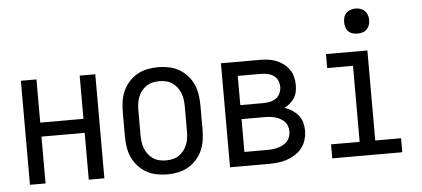

<svg xmlns="http://www.w3.org/2000/svg" viewBox="-50 -840 2100 956"><g transform="rotate(-5 1000.0 -362.5)"><path d="M64 0V-520H142V-304H358V-520H436V0H358V-234H142V0Z M750 8Q723 8 696 2.5Q669 -3 646 -16Q623 -29 604.5 -49.5Q586 -70 575 -94.5Q564 -119 560 -146Q556 -173 556 -200V-320Q556 -347 560 -374Q564 -401 575 -425.5Q586 -450 604.5 -470.5Q623 -491 646 -504Q669 -517 696 -522.5Q723 -528 750 -528Q777 -528 804 -522.5Q831 -517 854 -504Q877 -491 895.5 -470.5Q914 -450 925 -425.5Q936 -401 940 -374Q944 -347 944 -320V-200Q944 -173 940 -146Q936 -119 925 -94.5Q914 -70 895.5 -49.5Q877 -29 854 -16Q831 -3 804 2.5Q777 8 750 8ZM750 -62Q767 -62 784 -66Q801 -70 815 -79.5Q829 -89 839.5 -103Q850 -117 856 -133Q862 -149 864 -166Q866 -183 866 -200V-320Q866 -337 864 -354Q862 -371 856 -387Q850 -403 839.5 -417Q829 -431 815 -440.5Q801 -450 784 -454Q767 -458 750 -458Q733 -458 716 -454Q699 -450 685 -440.5Q671 -431 660.5 -417Q650 -403 644 -387Q638 -371 636 -354Q634 -337 634 -320V-200Q634 -183 636 -166Q638 -149 644 -133Q650 -117 660.5 -103Q671 -89 685 -79.5Q699 -70 716 -66Q733 -62 750 -62Z M1064 0V-520H1257Q1278 -520 1298.5 -517.5Q1319 -515 1338.5 -507.5Q1358 -500 1375 -487.5Q1392 -475 1404 -458Q1416 -441 1421 -420.5Q1426 -400 1426 -379Q1426 -362 1422.5 -345.5Q1419 -329 1410 -315Q1401 -301 1388 -290Q1375 -279 1360 -271Q1380 -265 1397.5 -253.5Q1415 -242 1428 -226.5Q1441 -211 1446.5 -191Q1452 -171 1452 -150Q1452 -127 1445.5 -104.5Q1439 -82 1424.5 -63.5Q1410 -45 1390.5 -32.5Q1371 -20 1349 -12.5Q1327 -5 1303.5 -2.5Q1280 0 1257 0ZM1142 -304H1257Q1274 -304 1290.5 -307.5Q1307 -311 1320.5 -320.5Q1334 -330 1341 -345.5Q1348 -361 1348 -377Q1348 -394 1341 -409.5Q1334 -425 1320.5 -434Q1307 -443 1290.5 -446.5Q1274 -450 1257 -450H1142ZM1142 -70H1257Q1271 -70 1284 -71.5Q1297 -73 1310 -76.5Q1323 -80 1335 -86.5Q1347 -93 1356 -102.5Q1365 -112 1369.5 -125Q1374 -138 1374 -152Q1374 -165 1370 -178Q1366 -191 1356.5 -201Q1347 -211 1335 -217.5Q1323 -224 1310.5 -227.5Q1298 -231 1284.5 -232.5Q1271 -234 1257 -234H1142Z M1575 0V-70H1718V-450H1589V-520H1796V-70H1925V0ZM1755 -608Q1742 -608 1730 -611.5Q1718 -615 1709 -624Q1700 -633 1696.5 -645Q1693 -657 1693 -670Q1693 -683 1696.5 -695Q1700 -707 1709 -716Q1718 -725 1730 -729Q1742 -733 1755 -733Q1768 -733 1780 -729Q1792 -725 1801 -716Q1810 -707 1814 -695Q1818 -683 1818 -670Q1818 -657 1814 -645Q1810 -633 1801 -624Q1792 -615 1780 -611.5Q1768 -608 1755 -608Z"/></g></svg>

Font: Iosevka NFM
Style: Regular
Weight: 400
Monospace: yes
Designer: Belleve Invis
Foundry: Belleve Invis
Version: Version 29.0.4; ttfautohint (v1.8.4);Nerd Fonts 3.3.0